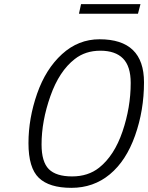

<svg xmlns="http://www.w3.org/2000/svg" viewBox="-20 -894 713 924"><path d="M457 -87Q530 -145 569.5 -261Q609 -377 609 -495Q609 -575 572 -612.5Q535 -650 463 -650Q391 -650 340 -610Q265 -552 222.5 -431.5Q180 -311 180 -199Q180 -115 215 -80Q250 -45 327 -45Q404 -45 457 -87ZM459 -705Q673 -705 673 -498Q673 -363 630 -241.5Q587 -120 508.5 -55Q430 10 323.5 10Q217 10 167 -38Q117 -86 117 -205Q117 -324 158.5 -443Q200 -562 278.5 -633.5Q357 -705 459 -705ZM360 -828 370 -874H656L644 -828Z"/></svg>

Font: Titillium Web Light
Style: Italic
Weight: 300
Italic angle: -13°
Version: Version 1.002;PS 57.000;hotconv 1.0.70;makeotf.lib2.5.55311